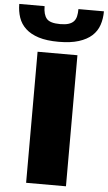

<svg xmlns="http://www.w3.org/2000/svg" viewBox="-129 -1040 607 1080"><g transform="rotate(5 174.0 -499.5)"><path d="M61 -740H286V0H61ZM174 -806Q106 -806 60.5 -820.5Q15 -835 -13 -861Q-41 -887 -53 -922.5Q-65 -958 -65 -999H78Q78 -952 97 -929Q116 -906 174 -906Q203 -906 221.5 -912Q240 -918 250.5 -929.5Q261 -941 265 -958.5Q269 -976 269 -999H413Q413 -957 401 -921.5Q389 -886 361 -860.5Q333 -835 287 -820.5Q241 -806 174 -806Z"/></g></svg>

Font: Encode Sans Normal
Style: Black
Weight: 900
Designer: Pablo Impallari, Andres Torresi
Foundry: Pablo Impallari, Andres Torresi
Version: Version 1.000; ttfautohint (v1.00) -l 8 -r 50 -G 200 -x 14 -